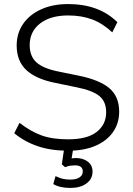

<svg xmlns="http://www.w3.org/2000/svg" viewBox="-20 -733 653 944"><path d="M316 8Q231 8 166 -14Q101 -36 50 -78L76 -129Q130 -87 183.5 -67.5Q237 -48 315 -48Q409 -48 455.5 -84.5Q502 -121 502 -181Q502 -233 469 -260.5Q436 -288 356 -304L254 -325Q157 -344 109.5 -388.5Q62 -433 62 -509Q62 -570 94 -616Q126 -662 183 -687.5Q240 -713 315 -713Q467 -713 557 -624L532 -574Q485 -618 433 -637.5Q381 -657 315 -657Q228 -657 177 -617.5Q126 -578 126 -511Q126 -457 158.5 -427Q191 -397 264 -382L367 -361Q470 -340 518 -299Q566 -258 566 -184Q566 -127 535.5 -83.5Q505 -40 449 -16Q393 8 316 8ZM326 191Q274 191 242 172L253 133Q272 142 288 146Q304 150 327 150Q354 150 370.5 139.5Q387 129 387 110Q387 80 349 80Q338 80 326.5 81.5Q315 83 300 89L284 75L298 -20H343L332 46Q344 44 354 44Q388 44 411.5 61.5Q435 79 435 111Q435 147 405 169Q375 191 326 191Z"/></svg>

Font: Mulish Light
Style: Regular
Weight: 300
Designer: Vernon Adams
Foundry: Vernon Adams
Version: Version 3.603; ttfautohint (v1.8.3)